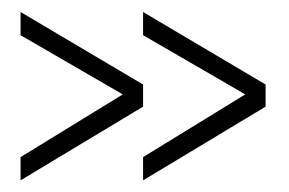

<svg xmlns="http://www.w3.org/2000/svg" viewBox="-20 -444 486 323"><path d="M14.6 -140.6V-179.7L186.5 -285.2L14.6 -384.8V-423.8L220.7 -301.8V-264.6ZM220.7 -140.6V-179.7L392.6 -285.2L220.7 -384.8V-423.8L426.8 -301.8V-264.6Z"/></svg>

Font: Post No Bills Colombo
Style: Light
Weight: 400
Designer: Kosala Senevirathne, Siva Puranthara, Lasantha Premarathna, Tharique Azeez
Foundry: Mooniak
Version: Version 1.220 ; ttfautohint (v1.5)